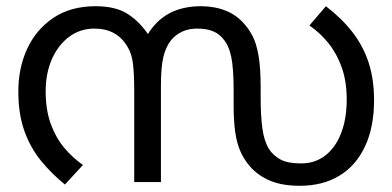

<svg xmlns="http://www.w3.org/2000/svg" viewBox="-20 -586 1263 618"><path d="M627 -566Q671 -566 707 -551.5Q743 -537 768 -507Q782 -491 793.5 -469Q805 -447 812 -408Q819 -369 819 -303V-269Q819 -214 824.5 -173Q830 -132 846 -106Q860 -85 883 -72.5Q906 -60 949 -60Q994 -60 1027 -85.5Q1060 -111 1078 -157.5Q1096 -204 1096 -266Q1096 -323 1080.5 -367.5Q1065 -412 1038 -446Q1011 -480 976 -504L1029 -566Q1080 -527 1114.5 -482.5Q1149 -438 1166.5 -384.5Q1184 -331 1184 -263Q1184 -177 1155 -115Q1126 -53 1072.5 -20.5Q1019 12 945 12Q888 12 849 -4.5Q810 -21 784 -51Q765 -73 753.5 -99.5Q742 -126 737 -161.5Q732 -197 732 -246V-295Q732 -365 724.5 -402Q717 -439 699 -460Q686 -477 665.5 -485.5Q645 -494 615 -494Q587 -494 566 -484Q545 -474 531 -457Q514 -436 506 -403.5Q498 -371 498 -309V0H412V-292Q412 -348 408 -381Q404 -414 390 -436Q373 -465 346.5 -479.5Q320 -494 284 -494Q238 -494 202.5 -467.5Q167 -441 147 -395.5Q127 -350 127 -292Q127 -232 143.5 -187Q160 -142 187 -110Q214 -78 247 -55L189 8Q146 -27 112 -68.5Q78 -110 58.5 -164.5Q39 -219 39 -292Q39 -368 68 -430Q97 -492 152.5 -529Q208 -566 288 -566Q353 -566 392 -540.5Q431 -515 459 -472L454 -473Q482 -520 525 -543Q568 -566 627 -566Z"/></svg>

Font: malayalam25
Style: Book
Weight: 400
Designer: Jelle Bosma - Monotype Design Team
Foundry: Monotype Imaging Inc.
Version: Version 2.003